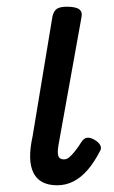

<svg xmlns="http://www.w3.org/2000/svg" viewBox="-20 -535 340 571"><path d="M150 16Q98 16 79.5 -21Q61 -58 77 -130L136 -486Q140 -503 149.5 -509Q159 -515 179 -515Q206 -515 216 -507Q226 -499 222 -482L154 -104Q150 -81 153.5 -71Q157 -61 170 -61Q178 -61 185 -66.5Q192 -72 201.5 -83.5Q211 -95 223 -114Q229 -123 237.5 -125Q246 -127 258 -121Q273 -113 278 -103.5Q283 -94 277 -85Q260 -52 240.5 -29.5Q221 -7 198.5 4.5Q176 16 150 16Z"/></svg>

Font: Playwrite DE VA
Style: Regular
Weight: 400
Designer: Veronika Burian, José Scaglione
Foundry: TypeTogether
Version: Version 1.002